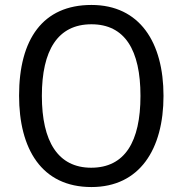

<svg xmlns="http://www.w3.org/2000/svg" viewBox="-20 -745 736 775"><path d="M640 -358C640 -574 544 -725 349 -725C153 -725 57 -587 57 -359C57 -145 147 10 349 10C544 10 640 -143 640 -358ZM149 -358C149 -542 213 -647 349 -647C484 -647 547 -543 547 -358C547 -173 484 -68 348 -68C214 -68 149 -174 149 -358Z"/></svg>

Font: Noto Sans Malayalam SemiCondensed
Style: Regular
Weight: 400
Width: 4
Designer: Jelle Bosma - Monotype Design Team
Foundry: Monotype Imaging Inc.
Version: Version 2.104